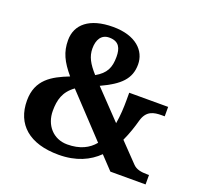

<svg xmlns="http://www.w3.org/2000/svg" viewBox="-127 -864 1055 1015"><g transform="rotate(20 400.5 -357.0)"><path d="M301 10C401 10 471 -24 521 -73L590 0H788V-53H779C743 -53 716 -58 697 -78L597 -182C617 -225 631 -268 641 -305C658 -366 699 -373 744 -373H760V-426H541V-382C541 -344 539 -297 531 -251L382 -407C486 -455 534 -501 534 -582C534 -659 471 -724 343 -724C210 -724 142 -665 142 -577C142 -510 165 -463 218 -400C126 -364 47 -320 47 -203C47 -69 137 10 301 10ZM340 -452C298 -499 278 -534 278 -580C278 -628 298 -664 343 -664C399 -664 413 -628 413 -581C413 -520 396 -484 340 -452ZM326 -57C246 -57 194 -119 194 -198C194 -259 207 -309 263 -349L477 -121C445 -82 397 -57 326 -57Z"/></g></svg>

Font: Noto Serif NP Hmong
Style: Bold
Weight: 700
Designer: Dalton Maag Ltd
Foundry: Dalton Maag Ltd
Version: Version 1.001